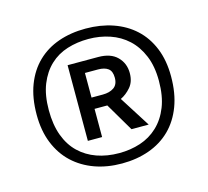

<svg xmlns="http://www.w3.org/2000/svg" viewBox="-74 -772 678 625"><g transform="rotate(-15 264.5 -459.5)"><path d="M492 -465Q492 -408 475.5 -364.5Q459 -321 429 -291.5Q399 -262 357 -247Q315 -232 265 -232Q215 -232 173.5 -247Q132 -262 101.5 -290.5Q71 -319 54 -361Q37 -403 37 -457Q37 -514 53.5 -557Q70 -600 100 -629Q130 -658 171.5 -672.5Q213 -687 263 -687Q313 -687 355 -672.5Q397 -658 427.5 -630Q458 -602 475 -560.5Q492 -519 492 -465ZM450 -461Q450 -510 435 -546Q420 -582 394.5 -605.5Q369 -629 335 -640.5Q301 -652 263 -652Q225 -652 191.5 -641.5Q158 -631 133 -607.5Q108 -584 93.5 -548Q79 -512 79 -461Q79 -412 92.5 -375.5Q106 -339 131 -315Q156 -291 190 -279Q224 -267 265 -267Q303 -267 336.5 -278Q370 -289 395.5 -313Q421 -337 435.5 -373.5Q450 -410 450 -461ZM176 -587H279Q321 -587 343 -565Q365 -543 365 -510Q365 -481 349.5 -463Q334 -445 315 -436L381 -332H323L267 -427H224V-332H176ZM224 -465H262Q285 -465 299.5 -475Q314 -485 314 -508Q314 -530 302 -539Q290 -548 268 -548H224Z"/></g></svg>

Font: Ek Mukta
Style: Bold
Weight: 700
Designer: Girish Dalvi and Yashodeep Gholap
Foundry: Ek Type
Version: Version 2.538;PS 1.002;hotconv 16.6.51;makeotf.lib2.5.65220;